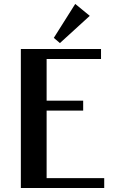

<svg xmlns="http://www.w3.org/2000/svg" viewBox="-20 -947 586 967"><path d="M85 0ZM358.9 -927.2 432.1 -867.2 281.7 -730 251 -756.3ZM504.9 0H85V-700.2H488.8V-649.9H214.8V-439.9H398.9V-390.1H214.8V-49.8H504.9Z"/></svg>

Font: Pfennig
Style: Bold
Weight: 700
Version: Version 20120410 ; ttfautohint (v0.8)